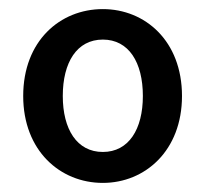

<svg xmlns="http://www.w3.org/2000/svg" viewBox="-20 -830 453 422"><path d="M206 -428C299 -428 380 -499 380 -619C380 -740 299 -810 206 -810C112 -810 31 -740 31 -619C31 -499 112 -428 206 -428ZM206 -496C149 -496 118 -546 118 -619C118 -693 149 -743 206 -743C263 -743 294 -693 294 -619C294 -546 263 -496 206 -496Z"/></svg>

Font: Noto Sans CJK KR Medium
Style: Regular
Weight: 500
Designer: Ryoko NISHIZUKA (kana & ideographs); Paul D. Hunt (Latin, Greek & Cyrillic); Wenlong ZHANG (bopomofo); Sandoll Communica
Foundry: Adobe Systems Incorporated
Version: Version 1.004;PS 1.004;hotconv 1.0.82;makeotf.lib2.5.63406